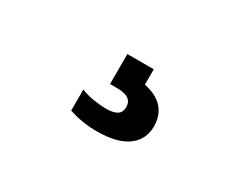

<svg xmlns="http://www.w3.org/2000/svg" viewBox="-47 -168 678 551"><g transform="rotate(30 292.0 108.0)"><path d="M424.5 131.5Q424.5 176 390.2 201Q356 226 288.5 226Q240 226 196 211V141.5Q214.5 149 237.5 152.8Q260.5 156.5 279.5 156.5Q304 156.5 316 148.8Q328 141 328 123.5Q328 89.5 279 89.5H254.5V-10H342V41Q382.5 49 403.5 72.2Q424.5 95.5 424.5 131.5Z"/></g></svg>

Font: Encode Sans ExtraBold
Style: Regular
Weight: 800
Designer: Multiple Designers
Foundry: Impallari Type
Version: Version 2.000